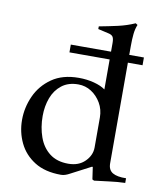

<svg xmlns="http://www.w3.org/2000/svg" viewBox="-81 -777 720 851"><g transform="rotate(10 278.5 -351.5)"><path d="M251 8Q179 8 132 -21.5Q85 -51 62 -99Q39 -147 39 -202Q39 -258 62.5 -310Q86 -362 134 -395.5Q182 -429 255 -429Q292 -429 324 -420.5Q356 -412 375 -398V-607Q375 -627 369.5 -635Q364 -643 350 -646L302 -657V-669Q345 -677 385 -686Q425 -695 461 -711L470 -705Q462 -686 459.5 -662.5Q457 -639 457 -607V-80Q457 -50 477.5 -38Q498 -26 538 -27V-6Q503 -5 469.5 -0.5Q436 4 400 8L392 4L384 -51H380L288 -3Q281 1 271 4.5Q261 8 251 8ZM274 -46Q321 -46 349 -74Q377 -102 377 -137V-272Q377 -308 360 -337Q343 -366 316.5 -383Q290 -400 258 -400Q213 -400 183.5 -377Q154 -354 140 -316.5Q126 -279 126 -235Q126 -184 141.5 -140.5Q157 -97 190 -71.5Q223 -46 274 -46ZM194 -533V-568H523V-533Z"/></g></svg>

Font: Ibarra Real Nova Medium
Style: Regular
Weight: 500
Designer: Jose Maria Ribagorda & Octavio Pardo
Foundry: Jose Maria Ribagorda
Version: Version 2.000